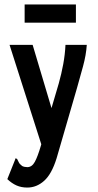

<svg xmlns="http://www.w3.org/2000/svg" viewBox="-20 -670 440 865"><path d="M103 175Q76 175 54.5 165.5Q33 156 13 137L47 52L50 43L57 46Q61 53 64.5 61Q68 69 80 78Q90 83 103 83Q124 83 137 59Q150 35 164 -13L166 -20L23 -468H127L212 -183L245 -295Q257 -338 265 -381.5Q273 -425 275 -468H371Q368 -422 354 -371Q340 -320 327 -274L235 43Q213 114 179 144.5Q145 175 103 175ZM91 -568V-650H322V-568Z"/></svg>

Font: Inconsolata Condensed ExtraBold
Style: Regular
Weight: 800
Width: 3
Monospace: yes
Designer: Raph Levien, Cyreal, Brenton Simpson
Foundry: Raph Levien, Cyreal, Google
Version: Version 3.001; ttfautohint (v1.8.2.53-6de2)